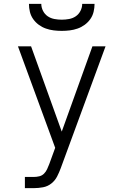

<svg xmlns="http://www.w3.org/2000/svg" viewBox="-20 -760 640 995"><path d="M109 215V157H155Q170 157 184 153.5Q198 150 208 140Q218 130 224 117Q230 104 235 91L266 6L73 -520H141L300 -78L459 -520H527L295 111Q287 133 276 154.5Q265 176 246 191Q227 206 203 210.5Q179 215 155 215ZM300 -600Q279 -600 258.5 -602.5Q238 -605 218 -612Q198 -619 181 -631.5Q164 -644 152 -661Q140 -678 135 -698.5Q130 -719 130 -740H194Q194 -721 203 -703.5Q212 -686 227.5 -675.5Q243 -665 262 -661.5Q281 -658 300 -658Q319 -658 338 -661.5Q357 -665 372.5 -675.5Q388 -686 397 -703.5Q406 -721 406 -740H470Q470 -719 465 -698.5Q460 -678 448 -661Q436 -644 419 -631.5Q402 -619 382 -612Q362 -605 341.5 -602.5Q321 -600 300 -600Z"/></svg>

Font: Iosevka SS04 Light Extended
Style: Regular
Weight: 300
Width: 7
Monospace: yes
Designer: Belleve Invis
Foundry: Belleve Invis
Version: Version 19.0.0; ttfautohint (v1.8.4)